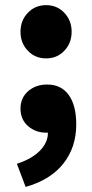

<svg xmlns="http://www.w3.org/2000/svg" viewBox="-20 -526 360 750"><path d="M45.9 113.8Q105 94.7 136.5 62Q168 29.3 167 -7.8H160.2Q119.1 -7.8 89.6 -33.4Q60.1 -59.1 60.1 -102.1Q60.1 -143.6 89.8 -169.7Q119.6 -195.8 164.1 -195.8Q219.2 -195.8 248.5 -155Q277.8 -114.3 277.8 -40Q277.8 49.8 227.1 113.5Q176.3 177.2 80.1 204.1ZM88.6 -327.9Q60.1 -357.9 60.1 -401.9Q60.1 -445.8 88.6 -475.8Q117.2 -505.9 160.2 -505.9Q203.1 -505.9 231.4 -475.8Q259.8 -445.8 259.8 -401.9Q259.8 -357.9 231.4 -327.9Q203.1 -297.9 160.2 -297.9Q117.2 -297.9 88.6 -327.9Z"/></svg>

Font: Source Sans Pro Black
Style: Regular
Weight: 900
Designer: Paul D. Hunt
Foundry: Adobe Systems Incorporated
Version: Version 2.020;PS 2.0;hotconv 1.0.86;makeotf.lib2.5.63406